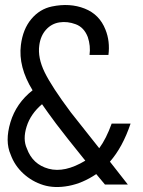

<svg xmlns="http://www.w3.org/2000/svg" viewBox="-20 -742 575 772"><path d="M265 -290Q281 -269 320 -220.5Q359 -172 379 -146Q407 -184 429 -245H505Q473 -150 422 -92L494 0H402L367 -42Q312 -5 255.5 5.5Q199 16 154 2Q109 -12 74 -44Q39 -76 23 -120Q-1 -174 22 -250.5Q45 -327 111 -379Q53 -473 64 -561Q72 -625 106 -665.5Q140 -706 189 -716Q261 -731 320.5 -707.5Q380 -684 404 -623Q423 -576 416 -521H340Q345 -557 333 -593Q318 -632 284.5 -644.5Q251 -657 219 -652Q187 -647 165 -622.5Q143 -598 138 -560Q131 -510 159.5 -451.5Q188 -393 265 -290ZM323 -96Q243 -195 206 -244Q171 -291 149 -323Q103 -284 87 -233Q71 -182 88 -145Q111 -81 175.5 -63.5Q240 -46 323 -96Z"/></svg>

Font: Arcon
Style: Regular
Weight: 400
Designer: M. Zarth
Foundry: martin zarth - visuelle & digitale kommunikation
Version: Version 1.131;PS 001.131;hotconv 1.0.70;makeotf.lib2.5.58329